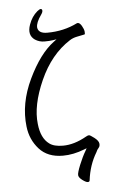

<svg xmlns="http://www.w3.org/2000/svg" viewBox="-62 -839 639 1040"><g transform="rotate(-5 257.0 -319.0)"><path d="M383 151Q382 159 372.5 159Q363 159 344 145Q325 131 323.5 118Q322 105 339.5 62Q357 19 375 -11L382 -24L369 -19Q308 5 251 5Q168 5 122 -46.5Q76 -98 68 -169Q53 -295 115.5 -426Q178 -557 255 -614L271 -626L251 -623Q233 -620 205 -620Q177 -620 154 -635Q115 -662 135 -718Q150 -761 181 -787Q194 -797 199 -797Q207 -797 208 -788.5Q209 -780 200 -767Q170 -725 172 -699V-698Q177 -666 224 -666Q314 -666 388 -703Q390 -704 393 -704Q404 -704 414.5 -686Q425 -668 426.5 -654Q428 -640 424 -639Q405 -635 382.5 -630.5Q360 -626 343 -615Q238 -548 178 -413.5Q118 -279 130 -178Q138 -100 182 -68Q207 -49 256 -49Q317 -49 384 -87Q394 -93 400.5 -93Q407 -93 429 -76Q451 -59 453 -44Q455 -29 446.5 -20Q438 -11 433 2Q393 68 383 151Z"/></g></svg>

Font: LXGW WenKai TC Light
Style: Regular
Weight: 300
Designer: LXGW / Fontworks Inc.
Foundry: LXGW / Fontworks Inc.
Version: Version 1.330